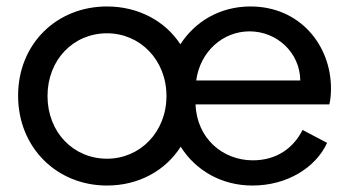

<svg xmlns="http://www.w3.org/2000/svg" viewBox="-20 -562 1070 594"><path d="M1004 -288C1004 -274 1003 -256 999 -239C999 -239 585 -239 585 -239C589 -133 670 -66 762 -66C838 -66 889 -106 916 -160C916 -160 992 -120 992 -120C957 -44 869 12 761 12C666 12 586 -34 539 -108C491 -33 408 12 311 12C156 12 36 -105 36 -266C36 -426 155 -542 311 -542C408 -542 491 -497 538 -425C584 -496 661 -542 755 -542C907 -542 1004 -423 1004 -288ZM587 -313C587 -313 909 -313 909 -313C908 -399 837 -465 752 -465C669 -465 599 -402 587 -313ZM311 -71C414 -71 495 -154 495 -265C495 -376 414 -459 311 -459C207 -459 127 -377 127 -265C127 -153 207 -71 311 -71Z"/></svg>

Font: Preevio_Regular
Style: Regular
Weight: 500
Designer: Gumpita Rahayu
Foundry: Tokotype Studio
Version: ""